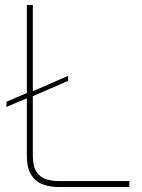

<svg xmlns="http://www.w3.org/2000/svg" viewBox="-20 -752 569 772"><path d="M6 -322V-343L93 -380L109 -384L254 -447V-427L109 -364L93 -359ZM214 0Q183 0 154 -10Q125 -20 106.5 -47.5Q88 -75 88 -126V-732H112V-126Q112 -82 127.5 -60Q143 -38 166.5 -31Q190 -24 214 -24H500V0Z"/></svg>

Font: Exo Thin Thin
Style: Regular
Weight: 250
Version: Version 2.000